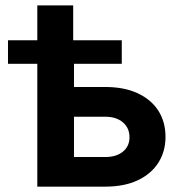

<svg xmlns="http://www.w3.org/2000/svg" viewBox="-20 -696 679 716"><path d="M9.8 -458V-545.9H434.1V-458ZM119.1 -545.9V-675.8H252.9V-545.9ZM210.9 -371.6H372.6Q443.4 -371.6 493.7 -348.1Q543.9 -324.7 570.6 -283Q597.2 -241.2 597.2 -185.5Q597.2 -131.3 570.6 -89.4Q543.9 -47.4 493.7 -23.7Q443.4 0 372.6 0H119.1V-545.9H255.9V-110.4H372.6Q413.6 -110.4 438.2 -130.4Q462.9 -150.4 462.9 -184.1Q462.9 -218.8 438.2 -239.7Q413.6 -260.7 372.6 -260.7H210.9Z"/></svg>

Font: Inter Cardless
Style: Bold
Weight: 700
Designer: Rasmus Andersson
Foundry: rsms
Version: Version 4.001;git-9221beed3